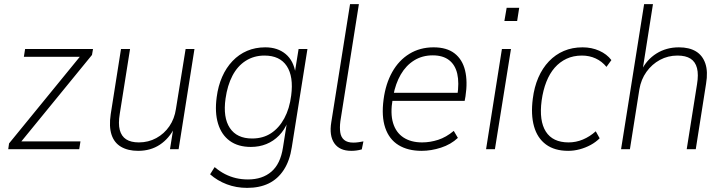

<svg xmlns="http://www.w3.org/2000/svg" viewBox="-20 -725 3524 933"><path d="M20 0 24 -28 380 -464 382 -449H96L102 -487H432L427 -458L70 -21L69 -38H371L365 0Z M651 8Q602 8 568.5 -11.5Q535 -31 522 -70.5Q509 -110 518 -170L568 -487H612L562 -172Q554 -124 562 -93.5Q570 -63 593 -48Q616 -33 655 -33Q701 -33 739.5 -54Q778 -75 803 -111.5Q828 -148 835 -196L882 -487H925L848 0H806L823 -106H829Q802 -52 757 -22Q712 8 651 8Z M1181 188Q1128 188 1082 170.5Q1036 153 1001 122L1023 87Q1048 108 1073.5 121Q1099 134 1126.5 140.5Q1154 147 1185 147Q1255 147 1299 109Q1343 71 1355 -8L1375 -134H1379Q1363 -94 1336 -66.5Q1309 -39 1274.5 -25Q1240 -11 1199 -11Q1137 -11 1096.5 -40.5Q1056 -70 1039.5 -124.5Q1023 -179 1033 -253Q1040 -307 1059.5 -351.5Q1079 -396 1110 -428.5Q1141 -461 1181 -478Q1221 -495 1269 -495Q1329 -495 1368 -462.5Q1407 -430 1416 -369H1412L1431 -487H1474L1398 -10Q1388 56 1359 100.5Q1330 145 1285.5 166.5Q1241 188 1181 188ZM1205 -52Q1258 -52 1297 -77.5Q1336 -103 1361.5 -150Q1387 -197 1395 -261Q1407 -353 1373.5 -404Q1340 -455 1265 -455Q1214 -455 1174 -429.5Q1134 -404 1109.5 -357Q1085 -310 1076 -246Q1063 -154 1097 -103Q1131 -52 1205 -52Z M1687 8Q1630 8 1604.5 -29Q1579 -66 1590 -132L1681 -705H1724L1634 -136Q1630 -105 1633.5 -81.5Q1637 -58 1652.5 -45Q1668 -32 1697 -32Q1710 -32 1723 -34Q1736 -36 1746 -38L1738 1Q1723 5 1711 6.5Q1699 8 1687 8Z M2029 8Q1962 8 1916.5 -20Q1871 -48 1852 -104Q1833 -160 1844 -242Q1854 -318 1886 -375Q1918 -432 1969.5 -463.5Q2021 -495 2087 -495Q2151 -495 2189 -465.5Q2227 -436 2240 -382.5Q2253 -329 2242 -257L2238 -235H1871L1878 -274H2222L2202 -258Q2212 -323 2202 -366.5Q2192 -410 2162 -433Q2132 -456 2083 -456Q2032 -456 1992.5 -431.5Q1953 -407 1927.5 -363Q1902 -319 1891 -260L1888 -243Q1876 -174 1890 -127.5Q1904 -81 1940.5 -57Q1977 -33 2031 -33Q2070 -33 2109 -45.5Q2148 -58 2185 -89L2205 -55Q2171 -23 2123 -7.5Q2075 8 2029 8Z M2431 -623 2442 -687H2503L2493 -623ZM2342 0 2419 -487H2463L2385 0Z M2741 8Q2675 8 2633 -23Q2591 -54 2575 -111Q2559 -168 2569 -245Q2576 -302 2596 -348Q2616 -394 2647.5 -427Q2679 -460 2720 -477.5Q2761 -495 2811 -495Q2855 -495 2892 -478.5Q2929 -462 2951 -433L2927 -400Q2905 -427 2874.5 -441Q2844 -455 2808 -455Q2766 -455 2733 -439.5Q2700 -424 2675.5 -396Q2651 -368 2635 -327.5Q2619 -287 2612 -236Q2599 -138 2632.5 -85.5Q2666 -33 2743 -33Q2779 -33 2812.5 -47Q2846 -61 2875 -87L2894 -53Q2875 -34 2850 -20.5Q2825 -7 2797 0.5Q2769 8 2741 8Z M2998 0 3110 -705H3153L3102 -381H3096Q3122 -435 3170 -465Q3218 -495 3279 -495Q3329 -495 3361.5 -475.5Q3394 -456 3407.5 -416.5Q3421 -377 3411 -318L3361 0H3317L3367 -315Q3375 -363 3367 -394Q3359 -425 3335.5 -440Q3312 -455 3272 -455Q3226 -455 3187 -434Q3148 -413 3121.5 -376Q3095 -339 3087 -291L3041 0Z"/></svg>

Font: Nunito Sans 10pt SemiCondensed ExtraLight
Style: Italic
Weight: 250
Width: 4
Italic angle: -9°
Designer: Vernon Adams
Foundry: Vernon Adams
Version: Version 3.101;gftools[0.9.27]